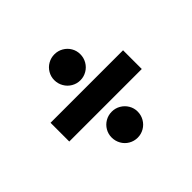

<svg xmlns="http://www.w3.org/2000/svg" viewBox="-133 -748 927 927"><g transform="rotate(-45 331.0 -284.5)"><path d="M579.1 -220.7H84V-348.6H579.1ZM242.2 -89.8Q242.2 -113.3 253.9 -133.5Q265.6 -153.8 286.1 -165.8Q306.6 -177.7 331.1 -177.7Q355 -177.7 375.5 -165.8Q396 -153.8 408 -133.5Q419.9 -113.3 419.9 -89.8Q419.9 -65.4 408 -44.7Q396 -23.9 375.5 -12Q355 0 331.1 0Q306.6 0 286.1 -12Q265.6 -23.9 253.9 -44.7Q242.2 -65.4 242.2 -89.8ZM242.2 -481.4Q242.2 -505.4 254.2 -525.6Q266.1 -545.9 286.6 -557.6Q307.1 -569.3 331.1 -569.3Q355 -569.3 375.5 -557.6Q396 -545.9 408 -525.6Q419.9 -505.4 419.9 -481.4Q419.9 -457 408 -436.3Q396 -415.5 375.5 -403.6Q355 -391.6 331.1 -391.6Q307.1 -391.6 286.6 -403.6Q266.1 -415.5 254.2 -436.3Q242.2 -457 242.2 -481.4Z"/></g></svg>

Font: Pretendard ExtraBold
Style: Regular
Weight: 800
Designer: Base glyphs from Inter by Rasmus Andersson; Hangeul glyphs from Noto Sans CJK(Source Han Sans) by Jang Soo-young and Kan
Foundry: Kil Hyung-jin
Version: Version 1.309